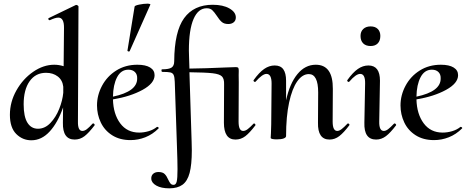

<svg xmlns="http://www.w3.org/2000/svg" viewBox="-20 -752 2553 1047"><path d="M488 -79Q492 -79 494.5 -75.5Q497 -72 496 -69Q465 -28 441 -9.5Q417 9 387 9Q321 9 323 -83L324 -166Q295 -83 251 -35Q207 13 151 13Q103 13 68.5 -21.5Q34 -56 34 -126Q34 -196 69.5 -259Q105 -322 161 -360.5Q217 -399 276 -399Q301 -399 327 -391L329 -599Q330 -656 298 -656Q282 -656 252 -642H250Q246 -642 244 -646.5Q242 -651 245 -653L394 -725H396Q400 -725 404 -722Q408 -719 408 -717L405 -89Q404 -38 429 -38Q441 -38 453.5 -47.5Q466 -57 484 -77Q486 -79 488 -79ZM325 -246V-279Q321 -315 295 -335Q269 -355 231 -355Q174 -355 141.5 -309Q109 -263 109 -183Q109 -116 129.5 -83Q150 -50 187 -50Q225 -50 255 -81.5Q285 -113 303 -158.5Q321 -204 325 -246Z M838 -60Q841 -60 844 -57Q847 -54 845 -52Q812 -19 772.5 -3.5Q733 12 692 12Q633 12 591.5 -14.5Q550 -41 529.5 -84.5Q509 -128 509 -177Q509 -233 536.5 -284.5Q564 -336 614 -367.5Q664 -399 729 -399Q774 -399 798.5 -384Q823 -369 823 -342Q823 -298 757.5 -262Q692 -226 596 -210Q598 -130 635.5 -79.5Q673 -29 739 -29Q764 -29 790 -36.5Q816 -44 836 -60ZM596 -225Q729 -253 728 -324Q729 -346 716 -359Q703 -372 680 -372Q640 -372 618.5 -331Q597 -290 596 -225ZM683 -471Q680 -471 677 -473Q674 -475 675 -476L714 -716Q715 -722 739.5 -727Q764 -732 784 -732Q791 -732 796 -730.5Q801 -729 800 -727L687 -473Q685 -471 683 -471Z M1365 -79Q1368 -79 1371 -75.5Q1374 -72 1373 -69Q1342 -28 1318 -9.5Q1294 9 1264 9Q1201 9 1201 -83L1202 -292Q1203 -322 1190.5 -335Q1178 -348 1140 -352.5Q1102 -357 1013 -358L1025 21Q1026 38 1026 68Q1026 146 1014 191Q1002 236 975 255.5Q948 275 903 275Q859 275 832.5 260Q806 245 805 223Q804 206 815 196Q826 186 844 186Q867 186 878 197Q889 208 897 227Q904 242 910 249Q916 256 927 256Q939 256 943.5 238.5Q948 221 948 171Q948 128 945 47L933 -306Q932 -332 927 -343Q922 -354 909 -357Q896 -360 865 -360Q861 -360 860.5 -367Q860 -374 864 -374Q901 -374 915.5 -383.5Q930 -393 930 -418Q931 -580 984 -653Q1037 -726 1140 -726Q1196 -726 1231 -706Q1266 -686 1266 -657Q1266 -640 1254.5 -630.5Q1243 -621 1225 -621Q1202 -621 1189 -632.5Q1176 -644 1162 -666Q1148 -687 1137 -697Q1126 -707 1107 -707Q1061 -707 1035.5 -648.5Q1010 -590 1010 -476L1011 -439L1013 -378Q1099 -379 1208 -384Q1256 -386 1266 -386Q1276 -386 1279 -382.5Q1282 -379 1282 -366Q1282 -360 1281.5 -342.5Q1281 -325 1282 -303L1281 -89Q1281 -38 1306 -38Q1318 -38 1331 -48Q1344 -58 1362 -77Q1364 -79 1365 -79Z M1877 -79Q1881 -79 1884 -75.5Q1887 -72 1885 -69Q1855 -29 1830.5 -10Q1806 9 1777 9Q1712 9 1714 -83L1715 -248Q1715 -348 1664 -348Q1629 -348 1601 -308.5Q1573 -269 1556.5 -193Q1540 -117 1540 -10Q1540 -2 1527 3Q1514 8 1490 8Q1460 8 1456 1Q1456 -3 1457.5 -26Q1459 -49 1459 -74L1461 -297Q1461 -349 1433 -349Q1411 -349 1374 -307Q1372 -305 1371 -305Q1367 -305 1364 -308.5Q1361 -312 1363 -315Q1393 -357 1420.5 -376Q1448 -395 1478 -395Q1510 -395 1525 -374Q1540 -353 1540 -312V-205Q1560 -297 1602 -348Q1644 -399 1702 -399Q1796 -399 1795 -267L1794 -89Q1794 -38 1819 -38Q1830 -38 1843 -48Q1856 -58 1874 -77Q1876 -79 1877 -79Z M1967 -83 1971 -297Q1972 -349 1944 -349Q1921 -349 1885 -307Q1883 -305 1882 -305Q1878 -305 1875 -308.5Q1872 -312 1874 -315Q1904 -357 1931.5 -376Q1959 -395 1989 -395Q2052 -395 2052 -312L2048 -89Q2047 -38 2073 -38Q2084 -38 2096.5 -47.5Q2109 -57 2128 -77Q2130 -79 2131 -79Q2135 -79 2138 -75.5Q2141 -72 2140 -69Q2109 -28 2084.5 -9.5Q2060 9 2031 9Q1964 9 1967 -83ZM1946 -556Q1946 -580 1961 -594Q1976 -608 2001 -608Q2026 -608 2040 -594Q2054 -580 2054 -556Q2054 -530 2040 -515.5Q2026 -501 2001 -501Q1975 -501 1960.5 -515.5Q1946 -530 1946 -556Z M2493 -60Q2496 -60 2499 -57Q2502 -54 2500 -52Q2467 -19 2427.5 -3.5Q2388 12 2347 12Q2288 12 2246.5 -14.5Q2205 -41 2184.5 -84.5Q2164 -128 2164 -177Q2164 -233 2191.5 -284.5Q2219 -336 2269 -367.5Q2319 -399 2384 -399Q2429 -399 2453.5 -384Q2478 -369 2478 -342Q2478 -298 2412.5 -262Q2347 -226 2251 -210Q2253 -130 2290.5 -79.5Q2328 -29 2394 -29Q2419 -29 2445 -36.5Q2471 -44 2491 -60ZM2251 -225Q2384 -253 2383 -324Q2384 -346 2371 -359Q2358 -372 2335 -372Q2295 -372 2273.5 -331Q2252 -290 2251 -225Z"/></svg>

Font: Cormorant Upright SemiBold
Style: Regular
Weight: 600
Designer: Christian Thalmann (Catharsis Fonts)
Foundry: Catharsis Fonts
Version: Version 3.302